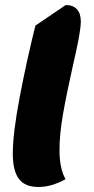

<svg xmlns="http://www.w3.org/2000/svg" viewBox="-20 -720 376 765"><path d="M31 -108Q31 -188 58 -330.5Q85 -473 121 -618L242 -700Q271 -700 286.5 -683Q302 -666 302 -635Q302 -613 294.5 -571.5Q287 -530 271 -461Q246 -350 231.5 -268Q217 -186 217 -121Q217 -50 241 -6Q185 25 133 25Q80 25 55.5 -7Q31 -39 31 -108Z"/></svg>

Font: Lemonada SemiBold
Style: Regular
Weight: 600
Designer: Mohamed Gaber (Arabic) Eduardo Tunni (Latin)
Foundry: Kief Type Foundry
Version: Version 3.006